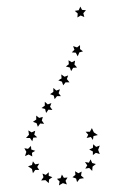

<svg xmlns="http://www.w3.org/2000/svg" viewBox="-20 -577 378 583"><path d="M223 -440V-428L232 -421L221 -418L216 -406L210 -417L198 -418L206 -426L202 -437L214 -433ZM208 -393 206 -381 214 -372 202 -371 196 -361 192 -372 180 -375 189 -382 188 -394 198 -388ZM187 -348 183 -337 191 -327H179L172 -318L168 -329L157 -333L167 -339L166 -351L176 -344ZM162 -306 158 -294 165 -285H153L146 -276L143 -287L132 -291L142 -298V-310L151 -302ZM136 -264 132 -253 139 -243 127 -244 120 -234 117 -246 106 -249 116 -256V-268L125 -260ZM110 -222 107 -211 114 -201 102 -202 95 -192 91 -203 80 -207 90 -214V-226L99 -219ZM87 -180 84 -168 93 -160 81 -159 78 -148 71 -158H59L68 -168L66 -181L76 -175ZM74 -134 75 -123 87 -119 77 -113 78 -102 67 -108 56 -103 60 -116 54 -127 65 -125ZM80 -87 87 -78 99 -80 93 -70 99 -61H87L80 -51L77 -64L65 -72L77 -76ZM109 -50 119 -46 128 -54V-43L139 -39L129 -32L128 -21L118 -30L105 -29L112 -39ZM153 -34 164 -36 168 -47 174 -37 185 -38 179 -28 183 -17 171 -21 159 -14 161 -26ZM200 -39 209 -46 208 -57 218 -51 228 -56 226 -44 235 -36 222 -34 214 -24 211 -35ZM239 -65 245 -75 238 -85 250 -83 255 -93 260 -82 271 -79 261 -71 260 -58 251 -67ZM262 -106V-117L251 -123L262 -128L263 -139L272 -131L283 -135L278 -122L283 -109L271 -113ZM262 -152 256 -161 243 -158 248 -168 240 -177H253L259 -188L265 -175L277 -167L264 -164ZM207 -544 219 -546 224 -557 229 -547 241 -546 233 -537 236 -525 225 -530 215 -524 216 -536Z"/></svg>

Font: Santa christmas start
Style: Regular
Weight: 400
Designer: MUHAMMAD YONI
Version: Version 001.000